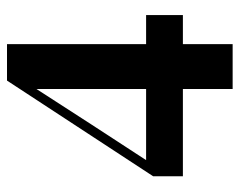

<svg xmlns="http://www.w3.org/2000/svg" viewBox="-88 -585 684 548"><g transform="rotate(-90 254.0 -311.0)"><path d="M274 11H402V-131H485V-236H402V-633H298L25 -216V-131H274ZM172 -391 274 -549V-236H71Z"/></g></svg>

Font: Source Serif 4 Display
Style: Bold
Weight: 700
Designer: Frank Grießhammer
Foundry: Adobe Systems Incorporated
Version: Version 4.004;hotconv 1.0.117;makeotfexe 2.5.65602